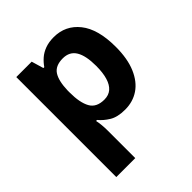

<svg xmlns="http://www.w3.org/2000/svg" viewBox="-217 -692 1067 1067"><g transform="rotate(-45 316.5 -158.0)"><path d="M382 -556Q474 -556 531 -484.5Q588 -413 588 -274Q588 -181 561 -117.5Q534 -54 487 -22Q440 10 378 10Q319 10 284 -11.5Q249 -33 227 -60H219Q223 -41 225 -20.5Q227 0 227 20V240H78V-546H199L220 -475H227Q242 -497 263 -515.5Q284 -534 313.5 -545Q343 -556 382 -556ZM334 -437Q276 -437 252.5 -401Q229 -365 227 -291V-275Q227 -196 250.5 -153.5Q274 -111 336 -111Q370 -111 392 -130Q414 -149 425 -186Q436 -223 436 -276Q436 -356 411.5 -396.5Q387 -437 334 -437Z"/></g></svg>

Font: Noto Sans Thaana
Style: Regular
Weight: 400
Designer: Monotype Design Team
Foundry: Monotype Imaging Inc.
Version: Version 2.001